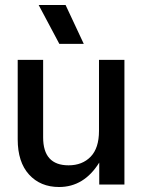

<svg xmlns="http://www.w3.org/2000/svg" viewBox="-20 -740 573 770"><path d="M217 10Q142 10 96.5 -40Q51 -90 51 -181V-500H153V-189Q153 -77 255 -77Q310 -77 343.5 -111.5Q377 -146 377 -215V-500H479V0H378V-88Q317 10 217 10ZM135 -720H243L316 -564H218Z"/></svg>

Font: TASA Orbiter Display Medium
Style: Regular
Weight: 500
Designer: Weizhong Zhang
Version: Version 1.000;Glyphs 3.1.2 (3151)